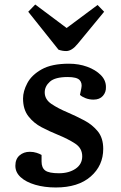

<svg xmlns="http://www.w3.org/2000/svg" viewBox="-20 -816 537 850"><path d="M241 -49Q285 -49 314.5 -69Q344 -89 344 -124Q344 -160 312.5 -180.5Q281 -201 237 -219Q200 -234 164.5 -252.5Q129 -271 105.5 -301.5Q82 -332 82 -380Q82 -412 101 -448Q120 -484 164.5 -509Q209 -534 285 -534Q329 -534 366 -520.5Q403 -507 426 -484Q449 -461 449 -431Q450 -408 435.5 -391.5Q421 -375 394 -375Q375 -375 358.5 -381.5Q342 -388 334 -396L340 -425Q345 -448 332.5 -461.5Q320 -475 280 -475Q224 -475 201 -454.5Q178 -434 178 -407Q178 -376 207.5 -356Q237 -336 280 -318Q317 -302 353 -283Q389 -264 413 -234.5Q437 -205 437 -157Q437 -83 381.5 -34.5Q326 14 227 14Q177 14 136 2Q95 -10 71.5 -31.5Q48 -53 48 -82Q48 -112 66.5 -128Q85 -144 112 -144Q128 -144 142 -139.5Q156 -135 164 -130V-101Q164 -73 180.5 -61Q197 -49 241 -49ZM105 -764 136 -796 275 -692 412 -794 441 -764 324 -622Q298 -590 273 -590Q256 -590 239 -596Z"/></svg>

Font: Literata 7pt Medium
Style: Italic
Weight: 500
Italic angle: -2°
Designer: Latin by Veronika Burian and Jose Scaglione. Greek by Irene Vlachou. Cyrillic by Vera Evstafieva
Foundry: TypeTogether
Version: Version 3.002